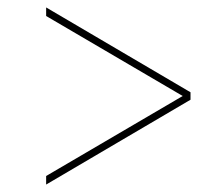

<svg xmlns="http://www.w3.org/2000/svg" viewBox="-20 -615 550 516"><path d="M104 -119V-142L471 -357L104 -572V-595L492 -367V-347Z"/></svg>

Font: Noto Serif Display SemiCondensed ExtraLight
Style: Italic
Weight: 200
Width: 4
Italic angle: -12°
Designer: Monotype Design Team
Foundry: Monotype Imaging Inc.
Version: Version 2.009